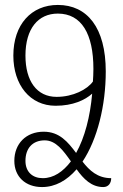

<svg xmlns="http://www.w3.org/2000/svg" viewBox="-20 -747 498 777"><path d="M353 -368C345 -276 323 -190 288 -128C255 -172 221 -214 157 -214C85 -214 38 -165 38 -96C38 -32 83 10 150 10C204 10 251 -17 290 -62C318 -23 350 10 398 10C419 10 430 -6 430 -26C375 -26 342 -57 314 -93C374 -183 408 -320 408 -458C408 -635 333 -727 214 -727C107 -727 34 -648 34 -522C34 -404 101 -319 205 -319C275 -319 324 -342 353 -368ZM209 -355C129 -355 83 -419 83 -522C83 -632 135 -692 214 -692C310 -692 358 -610 358 -468C358 -451 357 -432 356 -417C333 -385 276 -355 209 -355ZM83 -96C83 -146 111 -179 161 -179C206 -179 236 -138 267 -94C235 -52 197 -26 153 -26C112 -26 83 -51 83 -96Z"/></svg>

Font: Noto Serif Armenian ExtraCondensed Light
Style: Regular
Weight: 300
Width: 2
Designer: Monotype Design Team
Foundry: Monotype Imaging Inc.
Version: Version 2.008